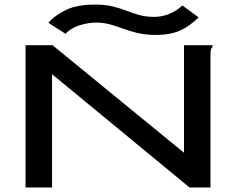

<svg xmlns="http://www.w3.org/2000/svg" viewBox="-20 -821 1040 841"><path d="M92 -623H210L786 -152V-623H911V-616Q905 -610 903.5 -603Q902 -596 902 -579V0H810L208 -496V0H92ZM779 -797 850 -745Q810 -705 767 -686.5Q724 -668 664 -668Q619 -668 584.5 -676Q550 -684 520.5 -695Q491 -706 462.5 -714Q434 -722 400 -722Q366 -722 328 -710Q290 -698 267 -673L192 -721Q220 -754 269 -777.5Q318 -801 396 -801Q440 -801 473 -793Q506 -785 534 -774Q562 -763 591 -755Q620 -747 656 -747Q688 -747 720 -759.5Q752 -772 779 -797Z"/></svg>

Font: Inconsolata UltraExpanded SemiBold
Style: Regular
Weight: 600
Width: 9
Monospace: yes
Designer: Raph Levien, Cyreal, Brenton Simpson
Foundry: Raph Levien, Cyreal, Google
Version: Version 3.001; ttfautohint (v1.8.2.53-6de2)